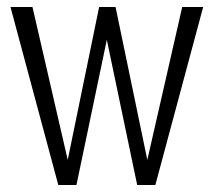

<svg xmlns="http://www.w3.org/2000/svg" viewBox="-20 -530 613 550"><path d="M10 -510H73L174 -72L264 -510H311L402 -72L502 -510H562L425 0H373L286 -416L199 0H147Z"/></svg>

Font: Radio Canada Condensed Light
Style: Regular
Weight: 300
Width: 3
Designer: Charles Daoud, Etienne Aubert Bonn, Alexandre Saumier Demers, Jacques Le Bailly
Foundry: Radio-Canada
Version: Version 2.104; ttfautohint (v1.8.4.7-5d5b);gftools[0.9.28.de